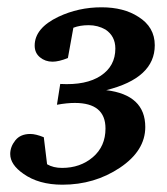

<svg xmlns="http://www.w3.org/2000/svg" viewBox="-20 -816 457 526"><path d="M404 -692Q404 -602 271 -569Q378 -556 378 -468Q378 -403 308.5 -356.5Q239 -310 151 -310Q86 -310 44 -340Q8 -365 8 -394Q8 -414 22 -431.5Q36 -449 63 -449Q78 -449 100 -440L109 -366Q126 -356 150 -356Q200 -356 234.5 -385.5Q269 -415 269 -464Q269 -534 185 -534Q163 -534 136 -529L145 -586Q216 -582 256 -608.5Q296 -635 296 -683Q296 -717 269 -735Q248 -747 223 -747Q199 -747 181 -740L166 -657Q141 -647 124 -647Q104 -647 89.5 -659Q75 -671 75 -691Q75 -739 140 -770Q195 -796 258 -796Q319 -796 359 -770Q404 -742 404 -692Z"/></svg>

Font: Apparatus SIL
Style: Bold Italic
Weight: 700
Italic angle: -11°
Version: Version 1.0